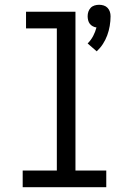

<svg xmlns="http://www.w3.org/2000/svg" viewBox="-20 -784 540 804"><path d="M385 -569 347 -602Q361 -616 370 -633Q379 -650 384 -669Q376 -670 368.5 -674Q361 -678 356 -684.5Q351 -691 349 -699.5Q347 -708 347 -716Q347 -726 350 -735Q353 -744 359.5 -751Q366 -758 375.5 -761Q385 -764 395 -764Q405 -764 414.5 -761Q424 -758 430.5 -751Q437 -744 440 -735Q443 -726 443 -716Q443 -696 439.5 -675.5Q436 -655 429 -636Q422 -617 411 -600Q400 -583 385 -569ZM75 0V-70H218V-665H89V-735H296V-70H425V0Z"/></svg>

Font: Iosevka Fixed
Style: Regular
Weight: 400
Monospace: yes
Designer: Belleve Invis
Foundry: Belleve Invis
Version: Version 33.2.4